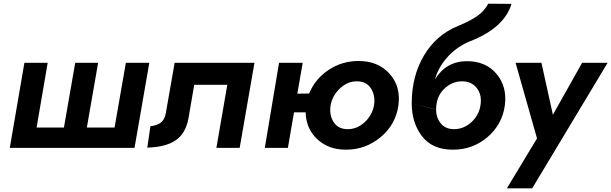

<svg xmlns="http://www.w3.org/2000/svg" viewBox="-20 -800 3308 1039"><path d="M450 -110H600L661 -460H788L708 0H33L112 -460H238L178 -110H326L387 -460H511Z M1357 -460 1277 0H1151L1210 -341H1031L1000 -160Q985 -78 931 -41Q877 -4 777 -1L794 -117Q829 -121 849.5 -136Q870 -151 877 -186L925 -460Z M1490 -460H1618L1589 -293L1653 -294Q1685 -373 1758 -421.5Q1831 -470 1921 -470Q2026 -470 2088 -401Q2150 -332 2136 -230Q2122 -127 2040.5 -58.5Q1959 10 1852 10Q1757 10 1696.5 -47Q1636 -104 1634 -192H1571L1538 0H1413ZM1769 -230Q1761 -178 1785 -140Q1809 -102 1859 -101Q1911 -100 1952.5 -138Q1994 -176 2004 -230Q2012 -282 1988 -320.5Q1964 -359 1914 -360Q1862 -361 1820.5 -322.5Q1779 -284 1769 -230Z M2208 -241Q2208 -388 2274.5 -500Q2341 -612 2460 -660Q2525 -687 2563.5 -714Q2602 -741 2622 -780L2748 -779Q2709 -650 2527 -578Q2456 -550 2404.5 -494.5Q2353 -439 2334 -371Q2395 -469 2507 -469Q2609 -469 2667 -400Q2725 -331 2712 -230Q2698 -127 2618.5 -58.5Q2539 10 2431 10Q2320 10 2264 -62.5Q2208 -135 2208 -241L2340 -207Q2340 -163 2365.5 -132Q2391 -101 2437 -101Q2489 -101 2530.5 -138.5Q2572 -176 2580 -230Q2589 -286 2560.5 -323Q2532 -360 2481 -360Q2426 -360 2383 -318.5Q2340 -277 2340 -207L2335 -209Z M3268 -460 2860 219H2723L2886 -51L2770 -460H2910L2972 -179L3130 -460Z"/></svg>

Font: Jost* 600 Semi
Style: Italic
Weight: 600
Italic angle: -10°
Version: Version 3.500